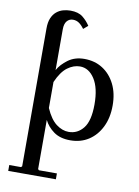

<svg xmlns="http://www.w3.org/2000/svg" viewBox="-104 -809 818 1127"><g transform="rotate(10 304.5 -245.0)"><path d="M26 250V215H96L102 209V-613Q102 -650 112.5 -674.5Q123 -699 140.5 -713.5Q158 -728 179.5 -734Q201 -740 223 -740Q270 -740 296.5 -719Q323 -698 341 -670L314 -647Q299 -668 283 -679Q267 -690 247 -690Q225 -690 211 -673.5Q197 -657 197 -624V-381Q216 -416 256 -445.5Q296 -475 353 -475Q415 -475 462 -445Q509 -415 536 -361Q563 -307 563 -234Q563 -161 536 -106Q509 -51 462 -20.5Q415 10 353 10Q292 10 254 -17.5Q216 -45 197 -84V209L203 215H310V250ZM335 -37Q388 -37 422.5 -80.5Q457 -124 457 -222Q457 -320 422.5 -373.5Q388 -427 335 -427Q297 -427 261 -400.5Q225 -374 197 -310V-155Q225 -91 261 -64Q297 -37 335 -37Z"/></g></svg>

Font: Brygada 1918 Medium
Style: Regular
Weight: 500
Designer: Mateusz Machalski | Borys Kosmynka | Przemek Hoffer
Foundry: NIEPODLEGLA 2018
Version: Version 3.006